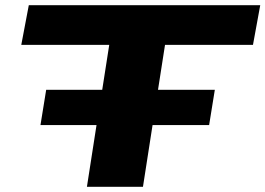

<svg xmlns="http://www.w3.org/2000/svg" viewBox="-20 -720 1023 740"><path d="M955 -547H616L589 -374H808L786 -238H568L531 0H315L352 -238H136L158 -374H374L401 -547H62L91 -700H983Z"/></svg>

Font: Georama ExtraExtended
Style: Bold Italic
Weight: 700
Width: 8
Italic angle: -9°
Designer: Jean-Baptiste Levee
Foundry: Production Type
Version: Version 1.000